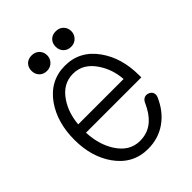

<svg xmlns="http://www.w3.org/2000/svg" viewBox="-203 -787 906 906"><g transform="rotate(-45 250.0 -334.5)"><path d="M95.7 -298.8Q101.6 -370.1 136.7 -421.9Q178.7 -485.4 247.1 -485.4Q314.5 -485.4 357.4 -420.9Q393.6 -367.2 398.4 -298.8ZM390.6 -147.5Q368.2 -97.7 338.9 -71.3Q300.8 -37.1 247.1 -37.1Q177.7 -37.1 134.8 -104.5Q97.7 -162.1 93.8 -245.1H462.9V-259.8Q462.9 -374 407.2 -453.1Q346.7 -539.1 247.1 -539.1Q146.5 -539.1 85.9 -453.1Q31.2 -374 31.2 -259.8Q31.2 -147.5 85.9 -69.3Q146.5 16.6 247.1 16.6Q316.4 16.6 369.1 -20.5Q421.9 -57.6 451.2 -125Q457 -139.6 451.2 -152.3Q445.3 -163.1 433.6 -167Q421.9 -171.9 410.2 -168Q396.5 -162.1 390.6 -147.5ZM169.9 -684.6Q145.5 -684.6 130.9 -668.9Q118.2 -654.3 118.2 -632.8Q118.2 -612.3 130.9 -597.7Q145.5 -581.1 169.9 -581.1Q194.3 -581.1 209 -597.7Q222.7 -612.3 222.7 -632.8Q222.7 -654.3 209 -668.9Q194.3 -684.6 169.9 -684.6ZM331.1 -684.6Q306.6 -684.6 292 -668.9Q279.3 -654.3 279.3 -632.8Q279.3 -612.3 292 -597.7Q306.6 -581.1 331.1 -581.1Q355.5 -581.1 370.1 -597.7Q383.8 -612.3 383.8 -632.8Q383.8 -654.3 370.1 -668.9Q355.5 -684.6 331.1 -684.6Z"/></g></svg>

Font: GulimChe
Style: Regular
Weight: 400
Monospace: yes
Version: Version 2.21